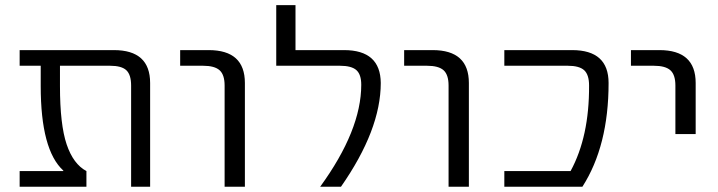

<svg xmlns="http://www.w3.org/2000/svg" viewBox="-20 -710 2729 730"><path d="M550.8 0H478.5V-384.8Q478.5 -425.8 460.4 -442.9Q442.4 -460 398.4 -460H208V-382.8Q208 -236.3 233.4 -161.1Q258.8 -85.9 308.6 -59.6V0H54.7V-59.6H220.7V-61.5Q134.8 -139.6 134.8 -382.8V-460H54.7V-519.5H413.1Q550.8 -519.5 550.8 -394.5Z M665 -460V-519.5H773.4Q911.1 -519.5 911.1 -394.5V0H834V-384.8Q834 -425.8 814.9 -442.9Q795.9 -460 752 -460Z M1288.1 -519.5Q1426.8 -519.5 1427.7 -394.5Q1427.7 -216.8 1276.4 0H1197.3Q1353.5 -214.8 1353.5 -387.7Q1353.5 -426.8 1335 -443.4Q1316.4 -460 1272.5 -460H1030.3V-690.4H1103.5V-519.5Z M1516.6 -460V-519.5H1625Q1762.7 -519.5 1762.7 -394.5V0H1685.5V-384.8Q1685.5 -425.8 1666.5 -442.9Q1647.5 -460 1603.5 -460Z M2155.3 -519.5Q2293.9 -519.5 2293.9 -394.5Q2293.9 -155.3 2194.3 0H1897.5V-59.6H2149.4Q2220.7 -190.4 2219.7 -384.8Q2219.7 -425.8 2201.2 -442.9Q2182.6 -460 2138.7 -460H1897.5V-519.5Z M2378.9 -460V-519.5H2487.3Q2625 -519.5 2625 -394.5V-200.2H2547.9V-384.8Q2547.9 -425.8 2528.8 -442.9Q2509.8 -460 2465.8 -460Z"/></svg>

Font: Mgen+ 1c regular
Style: Regular
Weight: 400
Designer: [Source Han Sans]
Ryoko NISHIZUKA  (kana & ideographs); Paul D. Hunt (Latin, Greek & Cyrillic); Wenlong ZHANG  (bopomofo
Version: Version 1.059.20150602